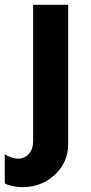

<svg xmlns="http://www.w3.org/2000/svg" viewBox="-58 -520 380 800"><path d="M36.1 259.8Q15.1 259.8 -6.6 255.1Q-28.3 250.5 -38.1 244.1V122.1Q-27.8 130.4 -11.5 135.7Q4.9 141.1 18.1 141.1Q44.4 141.1 62.3 120.8Q80.1 100.6 80.1 69.8V-500H226.1V80.1Q226.1 155.8 170.9 207.8Q115.7 259.8 36.1 259.8Z"/></svg>

Font: Oakes Grotesk Bold
Style: Regular
Weight: 700
Designer: Samuel Oakes
Foundry: Samuel Oakes
Version: Version 1.000;PS 001.000;hotconv 1.0.88;makeotf.lib2.5.64775